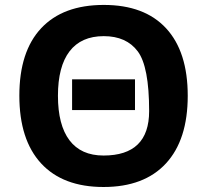

<svg xmlns="http://www.w3.org/2000/svg" viewBox="-20 -745 836 775"><path d="M397.9 -117.2Q582 -117.2 582 -296.6Q582 -476.1 536.1 -537.6Q490.2 -599.1 398.9 -599.1Q307.6 -599.1 260.7 -537.8Q213.9 -476.6 213.9 -358.4Q213.9 -240.2 260.5 -178.7Q307.1 -117.2 397.9 -117.2ZM650.6 -630.6Q737.8 -536.1 737.8 -358.4Q737.8 -180.7 649.9 -85.4Q562 9.8 397.9 9.8Q233.9 9.8 146 -85.4Q58.1 -180.7 58.1 -358.9Q58.1 -537.1 146.2 -631.1Q234.4 -725.1 398.9 -725.1Q563.5 -725.1 650.6 -630.6ZM524.9 -424.8V-300.8H271V-424.8Z"/></svg>

Font: OpenSans-Bold
Style: Bold
Weight: 700
Foundry: Ascender Corporation
Version: Version 1.10